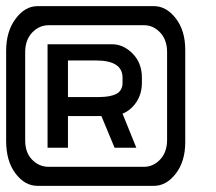

<svg xmlns="http://www.w3.org/2000/svg" viewBox="-20 -605 703 625"><path d="M481 0H102.1Q61 0 30.5 -40.3Q0 -80.6 0 -146V-439Q0 -502.9 30.8 -543.9Q61.5 -585 102.1 -585H481Q521.5 -585 552.2 -545.2Q583 -505.4 583 -442.9V-142.1Q583 -79.6 552.2 -39.8Q521.5 0 481 0ZM523.9 -147.9V-437Q523.4 -476.1 501 -499.5Q478.5 -522.9 449.2 -522.9H138.2Q107.9 -522.9 85.2 -499.5Q62.5 -476.1 62 -437V-147.9Q62 -107.9 84.7 -85Q107.4 -62 138.2 -62H449.2Q478.5 -62 501 -85.4Q523.4 -108.9 523.9 -147.9ZM378.9 -335.9V-352.1Q378.9 -408.2 292 -408.2H201.2V-289.1H301.8Q339.4 -289.1 359.1 -299.6Q378.9 -310.1 378.9 -335.9ZM441.9 -352.1V-335.9Q441.9 -299.8 424.1 -272.9Q406.2 -246.1 378.9 -234.9L423.8 -124H353L310.1 -227.1H201.2V-124H134.8V-460.9H345.2Q381.8 -460.9 411.9 -430.4Q441.9 -399.9 441.9 -352.1Z"/></svg>

Font: Favorite Color
Style: Regular
Weight: 400
Designer: Bryce Wilner
Version: Version 1.000;PS 1.0;hotconv 16.6.51;makeotf.lib2.5.65220 DE